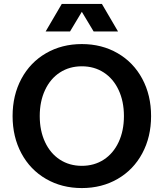

<svg xmlns="http://www.w3.org/2000/svg" viewBox="-20 -940 832 976"><path d="M44 -350Q44 -456 88.8 -539.5Q133.6 -623 214 -669.5Q294.3 -716 396 -716Q497.7 -716 578 -669.5Q658.4 -623 703.2 -539.5Q748 -456 748 -350Q748 -244 703.2 -160.5Q658.4 -77 578 -30.5Q497.7 16 396 16Q294.3 16 214 -30.5Q133.6 -77 88.8 -160.5Q44 -244 44 -350ZM610 -350Q610 -424.6 583 -482.3Q556 -540 507.5 -571.5Q459 -603 396 -603Q333 -603 284.5 -571.5Q236 -540 209 -482.3Q182 -424.6 182 -350Q182 -275.4 209 -217.7Q236 -160 284.5 -128.5Q333 -97 396 -97Q459 -97 507.5 -128.5Q556 -160 583 -217.7Q610 -275.4 610 -350ZM294 -920H498L580 -780H456L396 -880L336 -780H212Z"/></svg>

Font: Uncut Sans Variable
Style: Regular
Weight: 400
Designer: Kasper Nordkvist
Foundry: UNCUT.wtf
Version: Version 1.303;Glyphs 3.1.2 (3151)